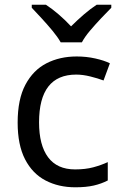

<svg xmlns="http://www.w3.org/2000/svg" viewBox="-20 -786 520 816"><path d="M300 10Q229 10 173.5 -19Q118 -48 86.5 -109Q55 -170 55 -265Q55 -364 88 -426Q121 -488 177.5 -517Q234 -546 306 -546Q347 -546 385 -537.5Q423 -529 447 -517L420 -444Q396 -453 364 -461Q332 -469 304 -469Q146 -469 146 -266Q146 -169 184.5 -117.5Q223 -66 299 -66Q343 -66 376.5 -75Q410 -84 438 -97V-19Q411 -5 378.5 2.5Q346 10 300 10ZM238 -606Q225 -629 203 -655.5Q181 -682 157 -708Q133 -734 115 -753V-766H175Q201 -749 229 -725Q257 -701 282 -674Q309 -701 337 -725Q365 -749 391 -766H453V-753Q434 -734 409.5 -708Q385 -682 362.5 -655.5Q340 -629 328 -606Z"/></svg>

Font: Noto Sans Tai Viet
Style: Regular
Weight: 400
Designer: Monotype Design Team
Foundry: Monotype Imaging Inc.
Version: Version 2.003; ttfautohint (v1.8.4.7-5d5b)